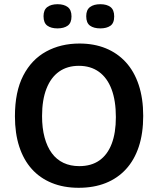

<svg xmlns="http://www.w3.org/2000/svg" viewBox="-20 -880 752 913"><path d="M354 13Q283 13 226.5 -10Q170 -33 131 -76.5Q92 -120 71.5 -183Q51 -246 51 -327Q51 -444 90.5 -520.5Q130 -597 199.5 -635Q269 -673 358 -673Q427 -673 482.5 -650.5Q538 -628 578 -584.5Q618 -541 639.5 -476.5Q661 -412 661 -329Q661 -246 640 -182.5Q619 -119 579 -75.5Q539 -32 482.5 -9.5Q426 13 354 13ZM357 -90Q414 -90 452.5 -117Q491 -144 511 -196Q531 -248 531 -323Q531 -401 510.5 -455.5Q490 -510 450.5 -538.5Q411 -567 355 -567Q300 -567 261 -539.5Q222 -512 201 -458.5Q180 -405 180 -328Q180 -271 192 -226.5Q204 -182 226.5 -151.5Q249 -121 282 -105.5Q315 -90 357 -90ZM457 -745Q426 -745 408 -758Q390 -771 390 -803Q390 -833 408 -846.5Q426 -860 457 -860Q488 -860 505.5 -846.5Q523 -833 523 -802Q523 -770 505 -757.5Q487 -745 457 -745ZM253 -745Q223 -745 205 -758Q187 -771 187 -803Q187 -833 205 -846.5Q223 -860 254 -860Q284 -860 302 -846.5Q320 -833 320 -802Q320 -771 302 -758Q284 -745 253 -745Z"/></svg>

Font: Bricolage Grotesque 24pt SemiBold
Style: Regular
Weight: 600
Designer: Mathieu Triay
Foundry: Atelier Triay
Version: Version 1.001;gftools[0.9.33.dev8+g029e19f]